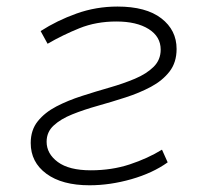

<svg xmlns="http://www.w3.org/2000/svg" viewBox="-20 -547 626 577"><path d="M249 9.8Q166.5 9.8 119.4 -24.9Q72.3 -59.6 72.3 -117.2Q72.3 -156.2 93.5 -182.6Q114.7 -209 149.4 -227.1Q184.1 -245.1 225.8 -258.5Q267.6 -272 309.3 -283.9Q351.1 -295.9 385.7 -310.5Q420.4 -325.2 441.7 -346.2Q462.9 -367.2 462.9 -397.9Q462.9 -437 426.8 -459.7Q390.6 -482.4 329.6 -482.4Q269 -482.4 218.8 -462.2Q168.5 -441.9 123 -415.5L102.1 -453.6Q151.4 -485.4 210 -506.3Q268.6 -527.3 333 -527.3Q418.9 -527.3 464.8 -491.9Q510.7 -456.5 510.7 -399.9Q510.7 -359.4 489.5 -332Q468.3 -304.7 433.6 -286.1Q398.9 -267.6 357.2 -254.2Q315.4 -240.7 273.7 -229Q231.9 -217.3 197.3 -203.4Q162.6 -189.5 141.4 -169.9Q120.1 -150.4 120.1 -121.1Q120.1 -85 153.8 -60.1Q187.5 -35.2 252.9 -35.2Q315.9 -35.2 369.9 -53Q423.8 -70.8 466.8 -97.2L483.9 -59.1Q439 -26.9 374.8 -8.5Q310.5 9.8 249 9.8Z"/></svg>

Font: Cascadia Mono PL ExtraLight
Style: Italic
Weight: 200
Italic angle: -10°
Monospace: yes
Designer: Aaron Bell
Foundry: Saja Typeworks
Version: Version 2404.023; ttfautohint (v1.8.4)